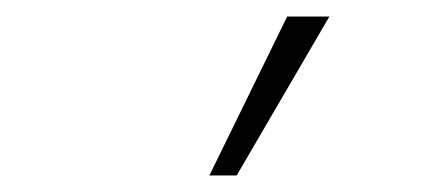

<svg xmlns="http://www.w3.org/2000/svg" viewBox="-20 -761 540 232"><path d="M233 -549 327 -741H378L266 -549Z"/></svg>

Font: Nunito Sans 12pt ExtraLight SemiCondensed
Style: Regular
Weight: 200
Width: 4
Version: Version 3.101;gftools[0.9.27]